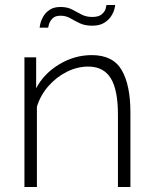

<svg xmlns="http://www.w3.org/2000/svg" viewBox="-20 -750 616 770"><path d="M503 0H453V-290Q453 -390 424 -436.5Q395 -483 334 -483Q290 -483 248 -462Q206 -441 174 -404.5Q142 -368 128 -322V0H78V-520H125V-396Q156 -455 217.5 -492Q279 -529 348 -529Q433 -529 468 -469Q503 -409 503 -299ZM350 -647Q320 -647 299.5 -657Q279 -667 261.5 -677Q244 -687 223 -687Q201 -687 190.5 -676Q180 -665 176.5 -653Q173 -641 173 -639H139Q139 -643 142 -656Q145 -669 154 -684.5Q163 -700 179.5 -711Q196 -722 223 -722Q250 -722 269 -712Q288 -702 306.5 -692Q325 -682 350 -682Q376 -682 388.5 -693Q401 -704 404 -716Q407 -728 407 -730H442Q442 -726 438.5 -712.5Q435 -699 425 -684Q415 -669 397 -658Q379 -647 350 -647Z"/></svg>

Font: Raleway Light
Style: Regular
Weight: 300
Designer: Matt McInerney, Pablo Impallari, Rodrigo Fuenzalida
Foundry: Matt McInerney, Pablo Impallari, Rodrigo Fuenzalida
Version: Version 4.026